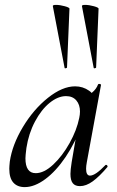

<svg xmlns="http://www.w3.org/2000/svg" viewBox="-20 -752 477 785"><path d="M18 -62Q18 -71 20 -91Q30 -160 73.5 -232.5Q117 -305 176 -352Q235 -399 287 -399Q319 -399 344.5 -381Q370 -363 373 -328L325 -357Q339 -359 356.5 -373.5Q374 -388 381 -407Q383 -409 385 -409Q388 -409 391 -407.5Q394 -406 393 -405L335 -89Q332 -73 332 -62Q332 -34 348 -34Q370 -34 411 -77Q412 -78 414 -78Q417 -78 419 -74.5Q421 -71 419 -69Q386 -30 359 -10.5Q332 9 307 9Q287 9 277.5 -3Q268 -15 268 -41Q268 -57 273 -89L297 -229L316 -246Q288 -169 248.5 -110.5Q209 -52 165 -19.5Q121 13 81 13Q51 13 34.5 -5.5Q18 -24 18 -62ZM304 -270Q307 -284 307 -296Q307 -324 292 -341.5Q277 -359 250 -359Q217 -359 183 -331.5Q149 -304 123 -255Q97 -206 88 -147Q84 -115 84 -105Q84 -44 126 -44Q160 -44 197.5 -79Q235 -114 264.5 -167Q294 -220 304 -270ZM209 -732Q225 -732 245 -726.5Q265 -721 264 -716L254 -476Q254 -474 249 -473Q244 -472 244 -475L196 -727Q195 -732 209 -732ZM328 -732Q344 -732 364 -726.5Q384 -721 383 -716L373 -476Q373 -474 368 -473Q363 -472 363 -475L315 -727Q314 -732 328 -732Z"/></svg>

Font: Cormorant Garamond Medium
Style: Italic
Weight: 500
Italic angle: -10°
Designer: Christian Thalmann (Catharsis Fonts)
Foundry: Catharsis Fonts
Version: Version 4.000